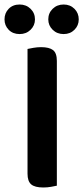

<svg xmlns="http://www.w3.org/2000/svg" viewBox="-45 -824 369 851"><path d="M147 7Q109 7 93 -7Q77 -21 77 -54V-607Q86 -609 103 -612Q120 -615 137 -615Q173 -615 190 -602Q207 -589 207 -554V-1Q198 1 181.5 4Q165 7 147 7ZM110 -738Q110 -711 90.5 -692Q71 -673 42 -673Q12 -673 -6.5 -692Q-25 -711 -25 -738Q-25 -766 -6.5 -785Q12 -804 42 -804Q71 -804 90.5 -785Q110 -766 110 -738ZM304 -738Q304 -711 285 -692Q266 -673 237 -673Q208 -673 188.5 -692Q169 -711 169 -738Q169 -766 188.5 -785Q208 -804 237 -804Q266 -804 285 -785Q304 -766 304 -738Z"/></svg>

Font: Baloo Da 2 SemiBold
Style: Regular
Weight: 600
Designer: Noopur Datye, Sulekha Rajkumar and Ek Type
Foundry: Ek Type
Version: Version 1.640;hotconv 1.0.111;makeotfexe 2.5.65597; ttfautoh